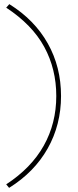

<svg xmlns="http://www.w3.org/2000/svg" viewBox="-20 -722 375 928"><path d="M24 186 10 169Q131 90 191.5 -18Q252 -126 252 -258Q252 -388 194 -495Q136 -602 10 -685L25 -702Q147 -626 211 -512Q275 -398 275 -258Q275 -119 210.5 -4.5Q146 110 24 186Z"/></svg>

Font: Lexend Deca Thin
Style: Regular
Weight: 250
Designer: Bonnie Shaver-Troup, Thomas Jockin
Foundry: Lexend
Version: Version 1.007